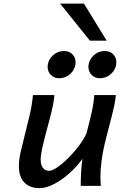

<svg xmlns="http://www.w3.org/2000/svg" viewBox="-20 -1004 648 1037"><path d="M425.3 -146.5Q397 -106 356.2 -69.3Q315.4 -32.7 272.5 -10.3Q229.5 12.2 193.8 12.2Q141.1 12.2 111.6 -18.3Q82 -48.8 82 -107.4Q82 -145.5 94.2 -194.3L128.9 -336.4Q141.6 -385.3 147.7 -417.2Q153.8 -449.2 158.2 -490.7H273.9Q272 -464.4 265.1 -430.7Q258.3 -397 244.1 -345.2Q223.6 -270 211.7 -219.2Q199.7 -168.5 199.7 -143.1Q199.7 -112.3 211.9 -96.9Q224.1 -81.5 245.6 -81.5Q267.1 -81.5 307.4 -113.5Q347.7 -145.5 387.5 -192.9Q427.2 -240.2 446.8 -282.7Q469.2 -368.2 478 -409.9Q486.8 -451.7 489.3 -490.7H605.5Q604.5 -466.8 596.2 -429.4Q587.9 -392.1 569.8 -322.3Q555.2 -268.1 544.4 -222.2Q534.2 -179.7 528.3 -133.3Q522.5 -86.9 522.5 -48.8Q522.5 -17.6 524.9 0H416Q416 -35.6 418.2 -76.2Q420.4 -116.7 425.3 -146.5ZM519.5 -581.5Q492.7 -581.5 475.1 -599.4Q457.5 -617.2 457.5 -643.1Q457.5 -664.6 469.2 -684.3Q481 -704.1 501.2 -716.3Q521.5 -728.5 546.4 -728.5Q573.7 -728.5 591.1 -711.2Q608.4 -693.8 608.4 -668Q608.4 -645.5 596.4 -625.5Q584.5 -605.5 564 -593.5Q543.5 -581.5 519.5 -581.5ZM299.3 -581.5Q272.5 -581.5 254.9 -599.1Q237.3 -616.7 237.3 -643.1Q237.3 -664.6 249 -684.3Q260.7 -704.1 281 -716.3Q301.3 -728.5 326.2 -728.5Q353 -728.5 370.6 -711.2Q388.2 -693.8 388.2 -668Q388.2 -645.5 376.2 -625.5Q364.3 -605.5 343.8 -593.5Q323.2 -581.5 299.3 -581.5ZM433.6 -984.4 556.2 -784.2H465.8L304.7 -984.4Z"/></svg>

Font: Lesson One Medium
Style: Italic
Weight: 500
Italic angle: -14°
Designer: But Ko, Victor Gaultney, Annie Olsen, Julie Remington, Don Collingsworth, Eric Hays, Becca Hirsbrunner
Version: Version 1.100